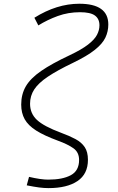

<svg xmlns="http://www.w3.org/2000/svg" viewBox="-20 -762 626 1017"><path d="M236.8 234.4Q213.9 234.4 187.3 231Q160.6 227.5 121.6 219.7L133.8 174.8Q196.8 189.5 234.9 189.5Q312 189.5 355.5 165.8Q398.9 142.1 398.9 85.4Q398.9 44.9 369.4 23.7Q339.8 2.4 286.1 -17.1Q214.4 -43.5 171.9 -70.3Q129.4 -97.2 110.8 -130.4Q92.3 -163.6 92.3 -208Q92.3 -262.7 116.9 -304.9Q141.6 -347.2 197.8 -386Q253.9 -424.8 347.7 -468.8Q411.6 -499 446 -525.6Q480.5 -552.2 493.7 -577.4Q506.8 -602.5 506.8 -627.9Q506.8 -662.1 482.9 -679.7Q459 -697.3 403.8 -697.3Q341.3 -697.3 286.1 -677.2Q231 -657.2 183.1 -627.4L162.1 -668Q280.8 -742.2 399.9 -742.2Q553.7 -742.2 553.7 -632.3Q553.7 -595.2 538.1 -562.5Q522.5 -529.8 481.9 -497.6Q441.4 -465.3 366.7 -429.2Q283.2 -389.2 233.4 -355.7Q183.6 -322.3 161.4 -288.3Q139.2 -254.4 139.2 -212.4Q139.2 -161.1 175.5 -127Q211.9 -92.8 303.7 -58.6Q347.7 -42.5 379.6 -25.4Q411.6 -8.3 428.7 17.1Q445.8 42.5 445.8 84.5Q445.8 159.7 390.6 197Q335.4 234.4 236.8 234.4Z"/></svg>

Font: Cascadia Mono ExtraLight
Style: Italic
Weight: 200
Italic angle: -10°
Monospace: yes
Designer: Aaron Bell
Foundry: Saja Typeworks
Version: Version 2404.023; ttfautohint (v1.8.4)